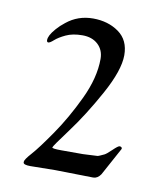

<svg xmlns="http://www.w3.org/2000/svg" viewBox="-58 -879 454 532"><g transform="rotate(10 168.5 -613.0)"><path d="M132 -398 239 -396C247 -396 254 -400.3 260 -409L303 -488C303 -492 300.7 -494 296 -494C293.3 -494 287.3 -489.5 278 -480.5C268.7 -471.5 262.2 -466.2 258.5 -464.5L247.5 -459.5C243.8 -457.8 241.3 -457 240 -457L200 -455H139C121.7 -455 113 -456.2 113 -458.5C113 -460.8 125.7 -479 151 -513C176.3 -547 201.7 -587 227 -633C252.3 -679 265 -716.2 265 -744.5C265 -772.8 255 -794.2 235 -808.5C215 -822.8 190.8 -830 162.5 -830C134.2 -830 109.3 -821.3 88 -804C79.3 -797.3 71.7 -790.2 65 -782.5C58.3 -774.8 53.7 -768.3 51 -763C48.3 -757.7 47 -753 47 -749C47 -745 48.5 -743 51.5 -743C54.5 -743 59.3 -746 66 -752C72.7 -758 82.3 -764 95 -770C107.7 -776 123.2 -779 141.5 -779C159.8 -779 174.5 -773.8 185.5 -763.5C196.5 -753.2 202 -739.7 202 -723C202 -687.7 192.3 -649.7 173 -609C153.7 -568.3 132.8 -531.8 110.5 -499.5C88.2 -467.2 71.2 -444.5 59.5 -431.5C47.8 -418.5 42 -410 42 -406V-404C42 -399.3 48.7 -397 62 -397Z"/></g></svg>

Font: Sorts Mill Goudy
Style: Regular
Weight: 400
Version: Version 003.101